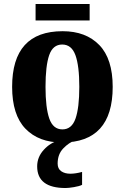

<svg xmlns="http://www.w3.org/2000/svg" viewBox="-20 -707 628 966"><path d="M292 10Q547 10 547 -270Q547 -411 479.5 -480.5Q412 -550 295 -550Q41 -550 41 -270Q41 -129 108 -59.5Q175 10 292 10ZM294 -56Q247 -56 228 -110.5Q209 -165 209 -270Q209 -376 227.5 -429.5Q246 -483 293 -483Q340 -483 359.5 -429.5Q379 -376 379 -270Q379 -165 360 -110.5Q341 -56 294 -56ZM159 -604V-687H431V-604ZM310 239Q325 239 352 234.5Q379 230 393 223V158Q360 167 334 167Q306 167 288 154.5Q270 142 270 116Q270 69 298.5 39.5Q327 10 357 0H276Q234 10 200.5 46.5Q167 83 167 130Q167 239 310 239Z"/></svg>

Font: Noto Serif SemiCondensed Extra
Style: Regular
Weight: 800
Width: 4
Designer: Monotype Design Team
Foundry: Monotype Imaging Inc.
Version: Version 1.002